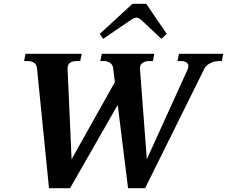

<svg xmlns="http://www.w3.org/2000/svg" viewBox="-20 -981 1186 1003"><path d="M519 -778 501 -804 672 -961H744L851 -804L823 -778L722 -873Q704 -889 694 -889Q681 -889 658 -873ZM1146 -700 1139 -662H1122Q1102 -662 1080.5 -652Q1059 -642 1049 -625L738 2H649L595 -433L346 2H236L173 -627Q171 -645 157 -653.5Q143 -662 126 -662H106L113 -700H407L399 -662H379Q356 -662 344 -651.5Q332 -641 333 -622L354 -149L580 -552L571 -627Q568 -644 554.5 -653Q541 -662 524 -662H504L512 -700H786L779 -662H758Q737 -662 723.5 -651.5Q710 -641 711 -624L747 -149L960 -618Q964 -627 964 -635Q964 -649 953 -655.5Q942 -662 927 -662H907L915 -700Z"/></svg>

Font: Taviraj SemiBold
Style: Italic
Weight: 600
Italic angle: -12°
Designer: Katatrad Team
Foundry: CadsonDemak
Version: Version 1.001